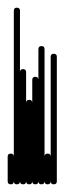

<svg xmlns="http://www.w3.org/2000/svg" viewBox="-20 -480 168 500"><path d="M0 -8H16V-72H0ZM8 -16Q4 -16 2 -14Q0 -12 0 -8Q0 -4 2 -2Q4 0 8 0Q12 0 14 -2Q16 -4 16 -8Q16 -12 14 -14Q12 -16 8 -16ZM8 -80Q4 -80 2 -78Q0 -76 0 -72Q0 -68 2 -66Q4 -64 8 -64Q12 -64 14 -66Q16 -68 16 -72Q16 -76 14 -78Q12 -80 8 -80Z M16 -8H32V-452H16ZM24 -16Q20 -16 18 -14Q16 -12 16 -8Q16 -4 18 -2Q20 0 24 0Q28 0 30 -2Q32 -4 32 -8Q32 -12 30 -14Q28 -16 24 -16ZM24 -460Q20 -460 18 -458Q16 -456 16 -452Q16 -448 18 -446Q20 -444 24 -444Q28 -444 30 -446Q32 -448 32 -452Q32 -456 30 -458Q28 -460 24 -460Z M32 -8H48V-292H32ZM40 -16Q36 -16 34 -14Q32 -12 32 -8Q32 -4 34 -2Q36 0 40 0Q44 0 46 -2Q48 -4 48 -8Q48 -12 46 -14Q44 -16 40 -16ZM40 -300Q36 -300 34 -298Q32 -296 32 -292Q32 -288 34 -286Q36 -284 40 -284Q44 -284 46 -286Q48 -288 48 -292Q48 -296 46 -298Q44 -300 40 -300Z M48 -8H64V-212H48ZM56 -16Q52 -16 50 -14Q48 -12 48 -8Q48 -4 50 -2Q52 0 56 0Q60 0 62 -2Q64 -4 64 -8Q64 -12 62 -14Q60 -16 56 -16ZM56 -220Q52 -220 50 -218Q48 -216 48 -212Q48 -208 50 -206Q52 -204 56 -204Q60 -204 62 -206Q64 -208 64 -212Q64 -216 62 -218Q60 -220 56 -220Z M64 -8H80V-272H64ZM72 -16Q68 -16 66 -14Q64 -12 64 -8Q64 -4 66 -2Q68 0 72 0Q76 0 78 -2Q80 -4 80 -8Q80 -12 78 -14Q76 -16 72 -16ZM72 -280Q68 -280 66 -278Q64 -276 64 -272Q64 -268 66 -266Q68 -264 72 -264Q76 -264 78 -266Q80 -268 80 -272Q80 -276 78 -278Q76 -280 72 -280Z M80 -8H96V-352H80ZM88 -16Q84 -16 82 -14Q80 -12 80 -8Q80 -4 82 -2Q84 0 88 0Q92 0 94 -2Q96 -4 96 -8Q96 -12 94 -14Q92 -16 88 -16ZM88 -360Q84 -360 82 -358Q80 -356 80 -352Q80 -348 82 -346Q84 -344 88 -344Q92 -344 94 -346Q96 -348 96 -352Q96 -356 94 -358Q92 -360 88 -360Z M96 -8H112V-72H96ZM104 -16Q100 -16 98 -14Q96 -12 96 -8Q96 -4 98 -2Q100 0 104 0Q108 0 110 -2Q112 -4 112 -8Q112 -12 110 -14Q108 -16 104 -16ZM104 -80Q100 -80 98 -78Q96 -76 96 -72Q96 -68 98 -66Q100 -64 104 -64Q108 -64 110 -66Q112 -68 112 -72Q112 -76 110 -78Q108 -80 104 -80Z M112 -8H128V-332H112ZM120 -16Q116 -16 114 -14Q112 -12 112 -8Q112 -4 114 -2Q116 0 120 0Q124 0 126 -2Q128 -4 128 -8Q128 -12 126 -14Q124 -16 120 -16ZM120 -340Q116 -340 114 -338Q112 -336 112 -332Q112 -328 114 -326Q116 -324 120 -324Q124 -324 126 -326Q128 -328 128 -332Q128 -336 126 -338Q124 -340 120 -340Z"/></svg>

Font: Wavefont ExtraLight
Style: Regular
Weight: 250
Version: Version 3.004;gftools[0.9.33]